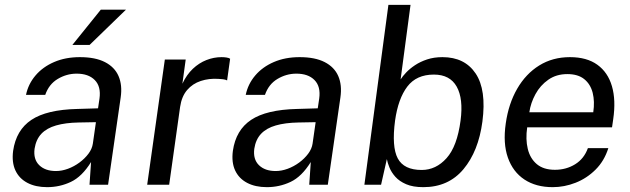

<svg xmlns="http://www.w3.org/2000/svg" viewBox="-20 -763 2602 793"><path d="M174.6 10Q126.9 10 93 -7.9Q59.2 -25.7 43.6 -59.2Q28.1 -92.6 34.2 -139.9Q46.6 -225.9 109.7 -267.9Q172.8 -310 299 -313L384.9 -315.6L390.9 -356Q397.8 -405.6 371.5 -432.3Q345.3 -459.1 295.6 -458.8Q254.8 -458.6 218.4 -436.9Q182.1 -415.3 166.8 -371.1H87.4Q96.6 -416 126.7 -451.3Q156.7 -486.6 203.6 -506.8Q250.5 -527 309.8 -527Q373.6 -527 413.5 -506.5Q453.5 -486 469.6 -448.8Q485.8 -411.5 478.5 -360.8L426.4 0H349.7L356.1 -93.8Q318.7 -33.4 272.6 -11.7Q226.6 10 174.6 10ZM211.1 -56.6Q235.4 -56.6 260.8 -66Q286.2 -75.4 308.2 -91.7Q330.3 -108 345.4 -128.2Q360.4 -148.4 363.5 -169.8L376.2 -258.4L305.5 -257.1Q250.3 -256.1 211.6 -244.9Q172.9 -233.8 150.8 -210.4Q128.8 -187 122.8 -148.8Q117.1 -105.3 141.9 -80.9Q166.7 -56.6 211.1 -56.6ZM279 -577.5 396.3 -723H500.2L350.1 -577.5Z M587.9 0 660.8 -517H747L733.3 -417.3Q750.8 -454.5 776.4 -478.8Q802 -503 832.6 -515Q863.2 -527 894.8 -527Q905.5 -527 915.4 -525.5Q925.3 -524 930.5 -520.4L918 -430.9Q911.5 -434.4 900.7 -435.7Q889.9 -437 882.4 -437.2Q843.1 -439.8 809.3 -428.6Q775.5 -417.5 752.8 -391.1Q730.2 -364.6 723.9 -321.5L678.7 0Z M1082.1 10Q1034.4 10 1000.5 -7.9Q966.7 -25.7 951.1 -59.2Q935.6 -92.6 941.8 -139.9Q954.1 -225.9 1017.2 -267.9Q1080.3 -310 1206.5 -313L1292.4 -315.6L1298.4 -356Q1305.3 -405.6 1279 -432.3Q1252.8 -459.1 1203.1 -458.8Q1162.3 -458.6 1125.9 -436.9Q1089.6 -415.3 1074.3 -371.1H994.9Q1004.1 -416 1034.2 -451.3Q1064.2 -486.6 1111.1 -506.8Q1158 -527 1217.3 -527Q1281.1 -527 1321 -506.5Q1361 -486 1377.1 -448.8Q1393.3 -411.5 1386 -360.8L1333.9 0H1257.2L1263.6 -93.8Q1226.2 -33.4 1180.1 -11.7Q1134.1 10 1082.1 10ZM1118.6 -56.6Q1142.9 -56.6 1168.3 -66Q1193.7 -75.4 1215.8 -91.7Q1237.8 -108 1252.9 -128.2Q1267.9 -148.4 1271 -169.8L1283.7 -258.4L1213 -257.1Q1157.8 -256.1 1119.1 -244.9Q1080.4 -233.8 1058.3 -210.4Q1036.2 -187 1030.3 -148.8Q1024.6 -105.3 1049.4 -80.9Q1074.2 -56.6 1118.6 -56.6Z M1728.3 10Q1685.7 10 1657.6 -2.1Q1629.5 -14.2 1612.9 -32.8Q1596.4 -51.4 1588.5 -71.1Q1580.5 -90.8 1577.8 -106L1553.9 0H1485L1584.2 -743H1675.6L1634.6 -435Q1642.7 -447.8 1657.5 -463.5Q1672.3 -479.2 1694 -493.7Q1715.8 -508.2 1744.1 -517.6Q1772.5 -527 1807.4 -527Q1899.3 -527 1944.5 -459.5Q1989.7 -392 1972.4 -260.7Q1956.2 -138.5 1894.2 -64.2Q1832.2 10 1728.3 10ZM1721.7 -61Q1780.6 -61 1824.4 -109.8Q1868.2 -158.6 1882.2 -265Q1894.2 -355.3 1866.3 -405.1Q1838.4 -455 1772 -455Q1699.9 -455 1662.2 -405.3Q1624.5 -355.6 1611.7 -265Q1597.4 -156.6 1622.8 -108.8Q1648.3 -61 1721.7 -61Z M2262.8 10Q2193.9 10 2146.2 -21.4Q2098.5 -52.9 2077.7 -111.9Q2056.9 -170.9 2068.9 -253.3Q2080.5 -334.9 2116.1 -396.5Q2151.7 -458.2 2207.1 -492.6Q2262.5 -527 2334 -527Q2403.7 -527 2447.2 -495.6Q2490.8 -464.2 2507.5 -406.8Q2524.2 -349.3 2512.7 -270.8L2507.8 -237H2157.4Q2150.2 -187.9 2159.8 -148.2Q2169.3 -108.6 2197.1 -85.1Q2225 -61.7 2271.9 -61.7Q2318.4 -61.7 2355.3 -84.5Q2392.3 -107.3 2408.1 -151.1H2492.5Q2476 -98.5 2439.9 -62.5Q2403.8 -26.5 2357.2 -8.2Q2310.8 10 2262.8 10ZM2166.3 -299.4H2430.3Q2436.9 -343.8 2427.9 -379.6Q2418.8 -415.4 2393 -436.2Q2367.2 -457 2323.2 -457Q2277.7 -457 2244.6 -433.7Q2211.4 -410.5 2191.6 -374.2Q2171.8 -337.9 2166.3 -299.4Z"/></svg>

Font: Public Sans Thin
Style: Italic
Weight: 100
Italic angle: -8°
Designer: The Public Sans project authors (U.S. Web Design System). Libre Franklin designed by Pablo Impallari and Rodrigo Fuenzal
Version: Version 2.000